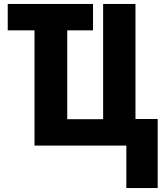

<svg xmlns="http://www.w3.org/2000/svg" viewBox="-20 -734 832 968"><path d="M617 214V0H154V-581H19V-714H449V-581H319V-133H500V-714H663V-134H775V214Z"/></svg>

Font: Noto Sans Display SemiCondensed Extra
Style: Regular
Weight: 800
Width: 4
Designer: Monotype Design Team
Foundry: Monotype Imaging Inc.
Version: Version 1.900